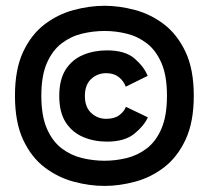

<svg xmlns="http://www.w3.org/2000/svg" viewBox="-20 -672 750 648"><path d="M333 -44.5Q282 -44.5 228.8 -58.8Q175.5 -73 130.5 -107.2Q85.5 -141.5 58 -200.5Q30.5 -259.5 30.5 -349Q30.5 -438 58 -496.8Q85.5 -555.5 130.5 -589.8Q175.5 -624 228.8 -638.2Q282 -652.5 333 -652.5Q383 -652.5 436 -638.2Q489 -624 533.8 -589.8Q578.5 -555.5 606.2 -496.8Q634 -438 634 -349Q634 -259.5 606.2 -200.5Q578.5 -141.5 533.8 -107.2Q489 -73 436 -58.8Q383 -44.5 333 -44.5ZM333 -129.5Q370 -129.5 407.2 -138.5Q444.5 -147.5 475.5 -171.2Q506.5 -195 525 -238Q543.5 -281 543.5 -349Q543.5 -416.5 525 -459.2Q506.5 -502 475.5 -525.8Q444.5 -549.5 407.2 -558.5Q370 -567.5 333 -567.5Q295 -567.5 257.2 -558.5Q219.5 -549.5 188.2 -525.8Q157 -502 138.2 -459.2Q119.5 -416.5 119.5 -349Q119.5 -281 138.2 -238Q157 -195 188.2 -171.2Q219.5 -147.5 257.2 -138.5Q295 -129.5 333 -129.5ZM479 -276Q466 -247 433.2 -220.5Q400.5 -194 341 -194Q297.5 -194 260.8 -209.5Q224 -225 202 -258.8Q180 -292.5 180 -348Q180 -404 202 -437.8Q224 -471.5 260.8 -486.8Q297.5 -502 341 -502Q402 -502 433.8 -474.8Q465.5 -447.5 478.5 -416L404.5 -379.5Q397.5 -398.5 381 -411.8Q364.5 -425 338.5 -425Q309 -425 287.8 -405.5Q266.5 -386 266.5 -348Q266.5 -310.5 287.8 -290.8Q309 -271 338.5 -271Q366 -271 382.5 -283.2Q399 -295.5 405 -311.5Z"/></svg>

Font: League Mono
Style: Bold
Weight: 700
Width: 6
Designer: Tyler Finck
Foundry: The League of Moveable Type / Tyler Finck
Version: Version 2.300;RELEASE